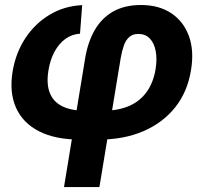

<svg xmlns="http://www.w3.org/2000/svg" viewBox="-20 -554 823 778"><path d="M239.3 204.1 325.2 -318.8Q336.4 -385.3 364.5 -433.3Q392.6 -481.4 439 -507.6Q485.4 -533.7 551.3 -533.7Q624.5 -533.7 674.6 -500Q724.6 -466.3 745.8 -407Q767.1 -347.7 753.9 -269.5Q739.7 -181.6 689.7 -118.9Q639.6 -56.2 560.5 -22.2Q481.4 11.7 379.9 11.7H305.2Q204.1 11.7 138.2 -22Q72.3 -55.7 44.7 -117.9Q17.1 -180.2 31.2 -265.1Q43.9 -340.3 82.8 -399.4Q121.6 -458.5 180.9 -494.1Q240.2 -529.8 313 -533.2L304.2 -417.5Q271.5 -415.5 245.1 -396.5Q218.8 -377.4 200.9 -344.5Q183.1 -311.5 176.3 -268.6Q167.5 -214.8 181.4 -178.5Q195.3 -142.1 231.4 -123.8Q267.6 -105.5 324.7 -105.5H399.4Q458.5 -105.5 502.4 -124.3Q546.4 -143.1 573.7 -180.7Q601.1 -218.3 610.4 -273.4Q617.2 -315.4 610.8 -347.7Q604.5 -379.9 586.7 -398.2Q568.8 -416.5 540.5 -416.5Q518.1 -416.5 503.9 -404.1Q489.7 -391.6 481.9 -369.6Q474.1 -347.7 469.2 -319.3L382.8 204.1Z"/></svg>

Font: Inter 28pt
Style: Bold Italic
Weight: 700
Italic angle: -9.3988°
Designer: Rasmus Andersson
Foundry: rsms
Version: Version 4.001;git-66647c0bb